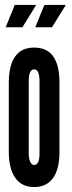

<svg xmlns="http://www.w3.org/2000/svg" viewBox="-20 -747 289 775"><path d="M118 8Q167.5 8 193.8 -28Q220 -64 220 -133V-414Q220 -555 118 -555Q15.5 -555 15.5 -411V-136Q15.5 -65.5 41.8 -28.8Q68 8 118 8ZM118 -81Q108 -81 102 -94Q96 -107 96 -128.5V-418.5Q96 -467 118 -467Q139.5 -467 139.5 -418.5V-128.5Q139.5 -81 118 -81ZM122.5 -637H190L245.5 -727H159ZM3 -637H70.5L126 -727H39.5Z"/></svg>

Font: League Gothic SemiCondensed
Style: Regular
Weight: 400
Width: 4
Designer: The League of Moveable Type
Version: Version 1.600; ttfautohint (v1.8.3)